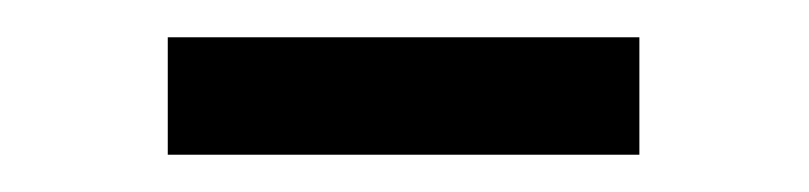

<svg xmlns="http://www.w3.org/2000/svg" viewBox="-20 -358 434 103"><path d="M70 -338H323V-275H70Z"/></svg>

Font: Roboto Serif 28pt Condensed Light
Style: Regular
Weight: 300
Width: 3
Designer: Greg Gazdowicz
Foundry: Commercial Type
Version: Version 1.008